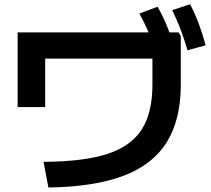

<svg xmlns="http://www.w3.org/2000/svg" viewBox="-20 -838 978 888"><path d="M685 -447V-566.9H189V-342.7H61.5V-688.2H806.4L816.2 -670V-447Q816.2 -284.8 751.3 -180.5Q686.5 -76.2 551.5 -25.1Q416.6 26.1 203.8 29.2L181.4 -89.5Q367.6 -90.5 476.9 -126.2Q586.2 -162 635.6 -239.3Q685 -316.6 685 -447ZM624.6 -775.4 708.8 -806.8Q733 -764.4 751.8 -718.8Q770.6 -673.2 786.9 -619.1L701.4 -592.6Q685.3 -646 666.9 -689.1Q648.5 -732.2 624.6 -775.4ZM776.6 -791 859.2 -818.4Q881.9 -774.5 899.1 -728.9Q916.2 -683.4 931 -628.5L847.1 -605.3Q831.8 -659.1 814.9 -703Q798 -746.8 776.6 -791Z"/></svg>

Font: Pretendard JP Variable
Style: Regular
Weight: 400
Designer: Base glyphs from Inter by Rasmus Andersson; Hangul glyphs from Noto Sans CJK(Source Han Sans) by Jang Soo-young and Kang
Foundry: Kil Hyung-jin
Version: Version 1.307;Glyphs 3.2 (3192)